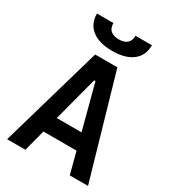

<svg xmlns="http://www.w3.org/2000/svg" viewBox="-215 -1021 1016 1134"><g transform="rotate(30 293.0 -454.0)"><path d="M17.1 0 217.3 -693.4H368.7L568.8 0H444.3L405.8 -146.5H180.2L141.6 0ZM208.5 -254.9H377.4L297.4 -558.1H288.6ZM293 -761.7Q203.6 -761.7 154.5 -800Q105.5 -838.4 105.5 -908.2H217.8Q217.8 -873 237.5 -856.7Q257.3 -840.3 293 -840.3Q329.1 -840.3 348.6 -856.7Q368.2 -873 368.2 -908.2H480.5Q480.5 -838.4 431.4 -800Q382.3 -761.7 293 -761.7Z"/></g></svg>

Font: CaskaydiaCove NF SemiBold
Style: Regular
Weight: 600
Designer: Aaron Bell
Foundry: Saja Typeworks
Version: Version 2111.001; VTT 6.35;Nerd Fonts 3.2.1